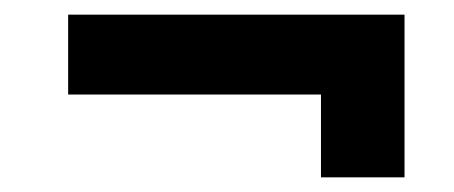

<svg xmlns="http://www.w3.org/2000/svg" viewBox="-20 -377 619 262"><path d="M532 -135H418V-248H73V-357H532Z"/></svg>

Font: Taylor Sans Bold LRS
Style: Bold
Weight: 700
Italic angle: -8°
Designer: Natanael Gama
Version: Version 1.001 September 8, 2015